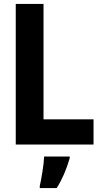

<svg xmlns="http://www.w3.org/2000/svg" viewBox="-20 -734 540 975"><path d="M455 0V-128H201V-714H60V0ZM268 221Q310 154 334 69V61H204Q203 91 195.5 138Q188 185 182 210V221Z"/></svg>

Font: Noto Sans Mono UI Condensed ExtraBold
Style: Regular
Weight: 800
Width: 3
Designer: Monotype Design team
Foundry: Monotype Imaging Inc.
Version: 1.000